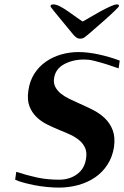

<svg xmlns="http://www.w3.org/2000/svg" viewBox="-20 -844 565 874"><path d="M54 -62Q102 -46 148.5 -36Q195 -26 249 -26Q297 -26 331.5 -51.5Q366 -77 372 -124Q376 -151 367.5 -170.5Q359 -190 342 -204.5Q325 -219 302 -230Q279 -241 253 -251Q224 -263 195.5 -277Q167 -291 146 -311.5Q125 -332 114 -360.5Q103 -389 109 -431Q115 -475 136 -508Q157 -541 188.5 -563Q220 -585 258.5 -596Q297 -607 337 -607Q380 -607 430.5 -596Q481 -585 525 -568L520 -533Q512 -535 506 -537.5Q500 -540 493 -542Q464 -552 443 -558Q422 -564 407.5 -567.5Q393 -571 383 -572Q373 -573 362 -573Q311 -573 271.5 -551.5Q232 -530 226 -487Q223 -465 232 -448Q241 -431 257 -418Q273 -405 295.5 -394Q318 -383 343 -372Q373 -359 403.5 -343.5Q434 -328 457.5 -305.5Q481 -283 493 -251.5Q505 -220 499 -175Q492 -130 469.5 -95Q447 -60 413.5 -37Q380 -14 337.5 -2Q295 10 248 10Q223 10 192.5 7Q162 4 134.5 -1.5Q107 -7 84 -13.5Q61 -20 49 -26ZM210 -816Q210 -821 214.5 -822.5Q219 -824 223 -824Q236 -824 254 -814.5Q272 -805 290.5 -792Q309 -779 327 -766Q345 -753 356 -746Q368 -752 389.5 -765Q411 -778 435 -791Q459 -804 480.5 -814Q502 -824 512 -824Q516 -824 519 -822.5Q522 -821 522 -816Q521 -813 501.5 -794Q482 -775 457 -753Q432 -731 409.5 -711.5Q387 -692 380 -686Q372 -679 364 -673.5Q356 -668 345 -668Q335 -668 327.5 -673.5Q320 -679 314 -686Q310 -691 293 -711.5Q276 -732 257.5 -754.5Q239 -777 224 -795.5Q209 -814 210 -816Z"/></svg>

Font: Gamine
Style: Bold Italic
Weight: 700
Designer: Tapiwanashe Sebastian Garikayi
Version: Version 1.000